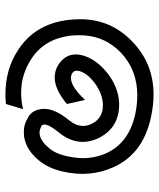

<svg xmlns="http://www.w3.org/2000/svg" viewBox="41 -628 587 709"><g transform="rotate(90 334.5 -273.5)"><path d="M606 -377Q622 -333 622 -285Q622 -261 618 -236Q608 -169 576 -128Q536 -77 485 -69Q476 -68 467 -68Q440 -68 419 -81Q391 -93 384 -125Q382 -134 382 -143Q382 -184 424 -235Q445 -261 445 -287Q445 -302 438 -317Q418 -360 369 -360Q369 -360 369 -360Q368 -360 368 -360Q368 -360 367 -360Q367 -360 367 -360Q367 -360 367 -360H365Q324 -358 286 -329Q250 -302 242 -272Q241 -267 241 -263Q241 -253 250 -247Q258 -242 268 -242Q300 -242 349 -294L364 -227Q310 -182 266 -182Q241 -182 220 -195Q181 -220 181 -260Q181 -273 185 -287Q199 -335 248 -375Q302 -418 362 -420Q362 -420 362 -420Q362 -420 362 -420H363Q363 -420 363 -420Q363 -420 364 -420Q364 -420 364 -420Q364 -420 364 -420H366Q453 -420 491 -342Q504 -313 504 -286Q504 -240 469 -197Q440 -162 440 -144Q440 -141 441 -139Q441 -137 443 -134L448 -132Q459 -126 470 -126Q499 -126 531 -166Q553 -195 561 -250Q564 -269 564 -287Q564 -323 552 -357Q517 -455 399 -480Q364 -487 332 -487Q239 -487 175 -427Q110 -365 110 -273Q110 -256 112 -237Q125 -143 197 -96Q255 -58 323 -58Q352 -58 383 -65L364 -2Q346 0 329 0Q236 0 166 -46Q70 -107 54 -229Q51 -253 51 -276Q51 -391 135 -470Q216 -547 329 -547Q368 -547 410 -538Q561 -507 606 -377Z"/></g></svg>

Font: UN Bangla
Style: Regular
Weight: 400
Designer: Desinged by Rajon, Unicode developed by Rashed (IMGN)
Version: Version 2.001;March 19, 2023;FontCreator 14.0.0.2901 64-bit